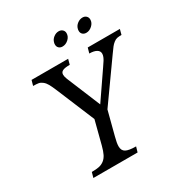

<svg xmlns="http://www.w3.org/2000/svg" viewBox="-215 -1118 1209 1276"><g transform="rotate(-30 389.5 -480.0)"><path d="M439.9 -348.1 393.1 -168Q380.9 -123 380.9 -98.1Q380.9 -65.4 404.1 -52.7Q427.2 -40 481.9 -40L470.2 0H130.9L142.1 -40Q176.3 -40 197.8 -44.4Q219.2 -48.8 236.8 -62Q254.4 -75.2 265.9 -97.9Q277.3 -120.6 287.1 -158.2L333 -335.9L212.9 -624Q197.3 -661.6 186.3 -681.4Q175.3 -701.2 160.6 -712.9Q146 -724.6 131.3 -727.3Q116.7 -730 89.8 -730L101.1 -770H381.8L371.1 -730Q333 -730 316.4 -721.9Q299.8 -713.9 299.8 -694.8Q299.8 -679.2 308.1 -659.2L415 -400.9L554.2 -604Q572.3 -630.4 578.6 -640.4Q585 -650.4 590.1 -662.8Q595.2 -675.3 595.2 -687Q595.2 -707.5 575.4 -718.8Q555.7 -730 521 -730L532.2 -770H778.8L768.1 -730Q747.1 -730 734.1 -727.3Q721.2 -724.6 707.8 -714.1Q694.3 -703.6 684.1 -690.4Q673.8 -677.2 653.8 -648.9ZM355 -910.2Q359.9 -931.2 378.4 -945.6Q397 -960 418 -960Q435.5 -960 446.8 -949.5Q458 -939 458 -922.9Q458 -897 437 -877.9Q416 -858.9 391.1 -858.9Q374 -858.9 363.5 -868.9Q353 -878.9 353 -895Q353 -905.3 355 -910.2ZM537.1 -910.2Q542 -931.2 560.8 -945.6Q579.6 -960 601.1 -960Q618.2 -960 629.2 -949.5Q640.1 -939 640.1 -922.9Q640.1 -897.5 619.1 -878.2Q598.1 -858.9 574.2 -858.9Q556.6 -858.9 545.9 -868.9Q535.2 -878.9 535.2 -895Q535.2 -905.3 537.1 -910.2Z"/></g></svg>

Font: Libre Baskerville
Style: Italic
Weight: 400
Designer: Pablo Impallari, Rodrigo Fuenzalida
Foundry: Pablo Impallari, Rodrigo Fuenzalida
Version: Version 1.000